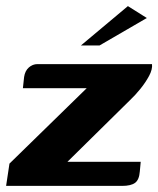

<svg xmlns="http://www.w3.org/2000/svg" viewBox="-30 -609 518 629"><path d="M191 -79H431L428 -47Q426 -20 412.5 -10Q399 0 370 0H-10L1 -73L254 -320H45L49 -357Q52 -377 64.5 -388Q77 -399 93 -399H468Q470 -382 458.5 -360.5Q447 -339 430 -318Q413 -297 396 -281ZM235 -460 389 -589 451 -550 296 -460Z"/></svg>

Font: Genos
Style: Bold Italic
Weight: 700
Italic angle: -8°
Version: Version 1.010